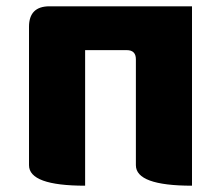

<svg xmlns="http://www.w3.org/2000/svg" viewBox="-20 -589 700 609"><path d="M250 0Q72 0 72 -65V-504Q72 -569 137 -569H589V0Q411 0 411 -65V-401Q411 -430 382 -430H250V0Z"/></svg>

Font: Swei Half Moon CJK SC
Style: Black
Weight: 900
Version: Version 2.071